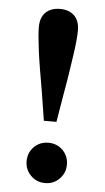

<svg xmlns="http://www.w3.org/2000/svg" viewBox="-51 -712 416 759"><g transform="rotate(5 157.0 -332.5)"><path d="M157 13Q123 13 100 -10.5Q77 -34 77 -67Q77 -101 100 -124Q123 -147 157 -147Q191 -147 214 -124Q237 -101 237 -67Q237 -34 214 -10.5Q191 13 157 13ZM157 -678Q192 -678 213 -658Q234 -638 234 -599Q234 -583 232 -560.5Q230 -538 225.5 -507Q221 -476 215 -436Q209 -396 200 -346L181 -232H131L113 -346Q104 -397 97.5 -436.5Q91 -476 87 -507Q83 -538 81 -560.5Q79 -583 79 -599Q79 -638 100 -658Q121 -678 157 -678Z"/></g></svg>

Font: Source Serif 4 SemiBold
Style: Regular
Weight: 600
Designer: Frank Grießhammer
Foundry: Adobe Systems Incorporated
Version: Version 4.004;hotconv 1.0.116;makeotfexe 2.5.65601